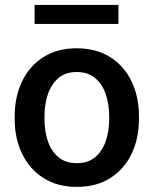

<svg xmlns="http://www.w3.org/2000/svg" viewBox="-20 -729 607 759"><path d="M38.1 -258.3V-269.5Q38.1 -346.2 67.1 -407Q96.2 -467.8 151.1 -502.9Q206.1 -538.1 283.2 -538.1Q360.8 -538.1 416 -502.9Q471.2 -467.8 500.2 -407Q529.3 -346.2 529.3 -269.5V-258.3Q529.3 -181.6 500.2 -121.1Q471.2 -60.5 416.3 -25.4Q361.3 9.8 284.2 9.8Q206.5 9.8 151.6 -25.4Q96.7 -60.5 67.4 -121.1Q38.1 -181.6 38.1 -258.3ZM155.8 -269.5V-258.3Q155.8 -210.4 169.2 -170.9Q182.6 -131.3 210.9 -107.7Q239.3 -84 284.2 -84Q328.1 -84 356.2 -107.7Q384.3 -131.3 397.9 -170.9Q411.6 -210.4 411.6 -258.3V-269.5Q411.6 -316.4 398.2 -356.2Q384.8 -396 356.4 -420.2Q328.1 -444.3 283.2 -444.3Q238.8 -444.3 210.7 -420.2Q182.6 -396 169.2 -356.2Q155.8 -316.4 155.8 -269.5ZM448.2 -709.5V-634.3H116.7V-709.5Z"/></svg>

Font: Vazirmatn RD UI Medium
Style: Regular
Weight: 500
Designer: Saber Rastikerdar
Foundry: Saber Rastikerdar
Version: Version 33.003